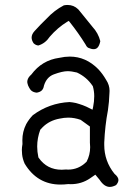

<svg xmlns="http://www.w3.org/2000/svg" viewBox="-20 -734 540 759"><path d="M335.4 -233.9V-170.4Q336.4 -161.1 336.4 -152.3Q336.4 -121.6 322.3 -94.7L321.3 -93.8Q290.5 -63.5 249 -63.5Q245.1 -63.5 241.2 -64Q232.4 -63 224.1 -63Q165.5 -63 132.8 -110.4L131.8 -111.8Q127 -134.3 127 -154.8Q127 -188 139.2 -221.2Q143.6 -226.1 147.5 -230Q174.8 -257.8 215.8 -265.1Q233.4 -269 250 -269Q273.9 -269 298.8 -260.3Q309.6 -252.9 335.4 -233.9ZM88.4 -416Q87.9 -413.6 87.9 -411.9Q87.9 -410.2 87.9 -408.4Q87.9 -406.7 88.9 -403.3Q90.3 -396 95.2 -387.7Q98.6 -381.3 102.5 -377Q111.3 -368.7 125.5 -367.7Q138.7 -370.1 145.3 -376.7Q151.9 -383.3 153.8 -395.5Q164.1 -429.2 192.4 -439.9Q226.6 -452.6 247.1 -452.6Q262.7 -452.6 284.2 -447.3Q322.8 -429.2 345.7 -395L346.7 -394Q352.5 -374.5 352.5 -353.8Q352.5 -333 348.1 -311L345.7 -300.3Q328.6 -309.1 321.5 -312.3Q314.5 -315.4 307.4 -318.1Q300.3 -320.8 293.5 -322.8Q286.6 -324.7 280.3 -326.7Q267.1 -329.6 254.9 -330.6Q174.8 -326.7 109.9 -278.8Q94.7 -263.2 83.5 -243.2Q68.4 -213.4 68.4 -179.7Q68.4 -172.9 68.8 -164.6Q66.4 -151.4 66.4 -141.6Q66.4 -131.8 67.4 -123.5Q69.3 -105.5 77.6 -86.9Q127.4 -4.4 219.2 -4.4Q233.4 -4.4 249.5 -6.3Q255.4 -5.9 259.8 -5.9Q302.2 -5.9 336.4 -29.3L356.9 -43.5L374 -22.9Q392.1 4.9 414.1 4.9Q425.3 4.9 439 -2.4Q448.2 -13.2 448.2 -22.5Q448.2 -34.2 432.6 -46.9Q392.1 -97.2 392.1 -161.1Q392.1 -165.5 392.1 -170.4Q395 -237.3 406.7 -298.3Q411.6 -332 412.6 -364.7Q413.1 -373 413.1 -375Q413.1 -397.9 399.4 -418.5Q385.7 -442.4 368.2 -460.9Q319.3 -510.3 255.9 -510.3Q236.3 -510.3 214.4 -505.4Q146 -496.1 104 -439.5Q90.8 -428.2 88.4 -416ZM247.1 -714.4Q240.2 -714.4 232.4 -712.9Q194.3 -692.9 164.1 -660.2Q141.6 -638.7 116.7 -611.3Q105 -598.6 105 -585.4Q105 -574.7 112.8 -563Q121.6 -554.7 131.8 -554.2Q159.2 -562.5 176.8 -588.9Q207.5 -624.5 245.6 -647.9L252 -651.4L256.3 -646Q290 -603.5 317.9 -558.6Q320.3 -553.2 322 -551.3Q323.7 -549.3 324.5 -548.6Q325.2 -547.9 325.7 -547.4Q327.1 -546.4 328.1 -545.4Q340.8 -539.6 350.1 -539.6Q359.4 -539.6 365.2 -545.4Q373 -553.2 376.5 -571.3Q368.7 -603 345.2 -628.4Q297.4 -688 293.7 -691.9Q290 -695.8 289.1 -697.3Q271.5 -714.4 247.1 -714.4ZM215.8 -265.1V-264.6Q215.8 -265.1 215.8 -265.1ZM241.2 -64H242.2Q241.7 -64 241.2 -64ZM335.4 -170.4V-170.9Q335.4 -170.9 335.4 -170.4Z"/></svg>

Font: NaikaiFont
Style: Light
Weight: 300
Version: Version 1.89